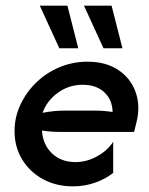

<svg xmlns="http://www.w3.org/2000/svg" viewBox="-20 -645 526 676"><path d="M236.8 11.1Q177.8 11.1 131.2 -14.2Q84.7 -39.6 58 -83.7Q31.2 -127.8 31.2 -183.3Q31.2 -231.9 51.7 -276Q72.2 -320.1 107.6 -354.5Q143.1 -388.9 189.6 -408.3Q236.1 -427.8 288.2 -427.8Q352.8 -427.8 396.5 -398.6Q440.3 -369.4 457.6 -320.5Q475 -271.5 460.4 -213.9L452.1 -180.6H188.9Q159 -180.6 127.8 -185.4Q130.6 -136.1 162.8 -105.2Q195.1 -74.3 245.8 -74.3Q285.4 -74.3 322.2 -94.8Q359 -115.3 378.5 -145.8V-36.1Q350 -13.9 313.5 -1.4Q277.1 11.1 236.8 11.1ZM129.9 -247.9Q170.8 -255.6 207.6 -255.6H313.2Q345.1 -255.6 376.4 -250.7Q375.7 -293.1 347.6 -319.8Q319.4 -346.5 271.5 -346.5Q222.2 -346.5 183.7 -318.4Q145.1 -290.3 129.9 -247.9ZM344.4 -475 275.7 -625H372.9L411.1 -475ZM188.9 -475 120.1 -625H217.4L255.6 -475Z"/></svg>

Font: Afacad Medium
Style: Italic
Weight: 500
Italic angle: -14°
Designer: Kristian Moeller
Foundry: Dicotype
Version: Version 1.000; ttfautohint (v1.8.4.7-5d5b)